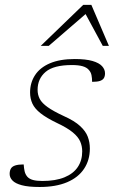

<svg xmlns="http://www.w3.org/2000/svg" viewBox="-20 -736 456 766"><path d="M74.5 -80Q75.5 -65 78.2 -52.8Q81 -40.5 89 -31Q97 -22 111.5 -18Q126 -14 149 -14Q201.5 -14 237 -28.5Q272.5 -43 290.2 -69.5Q308 -96 308 -132Q308 -153 300 -171.5Q292 -190 270.2 -208Q248.5 -226 207 -245.5Q165.5 -265.5 142 -284Q118.5 -302.5 109.2 -322.8Q100 -343 100 -367Q100 -406 119.8 -436.2Q139.5 -466.5 179.2 -483.5Q219 -500.5 278.5 -500.5Q322 -500.5 348.8 -492.8Q375.5 -485 387.2 -472Q399 -459 399 -443.5Q399 -432 394.5 -424.5Q390 -417 379 -413.2Q368 -409.5 347.5 -409.5Q347.5 -424 345 -436.2Q342.5 -448.5 334 -457.5Q326 -467 309.5 -471.8Q293 -476.5 267 -476.5Q194 -476.5 162 -449.2Q130 -422 130 -377.5Q130 -358 138.5 -341.5Q147 -325 169.8 -308.8Q192.5 -292.5 234.5 -273Q277 -254 299.5 -233.2Q322 -212.5 330.2 -190.5Q338.5 -168.5 338.5 -143.5Q338.5 -97.5 315.5 -62.8Q292.5 -28 247.8 -9Q203 10 138 10Q93 10 67 3Q41 -4 29.8 -15.8Q18.5 -27.5 18.5 -42Q18.5 -55 23.5 -63.5Q28.5 -72 41 -76Q53.5 -80 74.5 -80ZM142.5 -553 312 -716.5H344.5L414.5 -553H390L316.5 -689H332L174.5 -553Z"/></svg>

Font: Newsreader 9pt ExtraLight
Style: Italic
Weight: 250
Italic angle: -17°
Designer: Hugues Gentile
Foundry: Production Type
Version: Version 1.003